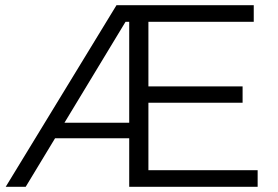

<svg xmlns="http://www.w3.org/2000/svg" viewBox="-20 -720 1073 740"><path d="M2 0 429 -700H502V-636H436L482 -666L79 0ZM169 -187 177 -247H502V-187ZM478 0V-700H958V-636H552V-64H973V0ZM544 -324V-387H915V-324Z"/></svg>

Font: Montserrat Thin
Style: Regular
Weight: 400
Version: Version 9.000